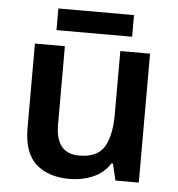

<svg xmlns="http://www.w3.org/2000/svg" viewBox="-51 -745 745 804"><g transform="rotate(5 321.0 -343.5)"><path d="M561 -542V0H463L446 -70H440Q413 -28 367.5 -9Q322 10 271 10Q180 10 128.5 -37Q77 -84 77 -188V-542H203V-213Q203 -91 302 -91Q379 -91 407.5 -139Q436 -187 436 -277V-542ZM480 -697V-606H162V-697Z"/></g></svg>

Font: Noto Sans Medefaidrin SemiBold
Style: Regular
Weight: 600
Designer: Dalton Maag Ltd
Foundry: Dalton Maag Ltd
Version: Version 1.002; ttfautohint (v1.8.4.7-5d5b)